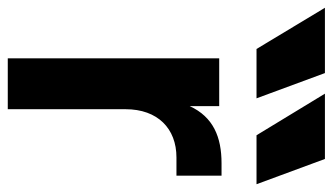

<svg xmlns="http://www.w3.org/2000/svg" viewBox="-270 -655 856 494"><g transform="rotate(90 158.0 -408.0)"><path d="M61 0H192V-303C192 -386 242 -434 316 -434H363V-550H331C264 -550 212 -529 184 -468V-544H61ZM-69 -816 37 -640H164L99 -816ZM152 -816 259 -640H385L320 -816Z"/></g></svg>

Font: Mluvka
Style: Bold
Weight: 700
Designer: Modified by Jiří Krblich, Original typeface by Gumpita Rahayu
Foundry: Gumpita Rahayu & Jiří Krblich
Version: Version 2.000;Glyphs 3.1.1 (3134)